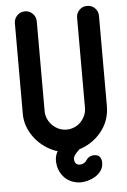

<svg xmlns="http://www.w3.org/2000/svg" viewBox="-60 -778 661 996"><g transform="rotate(-5 270.0 -280.5)"><path d="M165 -211Q165 -189 173.5 -170Q182 -151 196.5 -136.5Q211 -122 230 -113.5Q249 -105 270 -105Q291 -105 310.5 -113Q330 -121 344 -135.5Q358 -150 366.5 -169Q375 -188 375 -209V-678Q375 -701 391 -718Q407 -735 432 -735Q457 -735 473 -718Q489 -701 489 -678V-209Q489 -141 452 -88Q415 -35 355 -8Q347 -5 341.5 -2.5Q336 0 328 2L310 20Q295 38 295 49Q295 67 303.5 74.5Q312 82 323 82Q334 82 344 76.5Q354 71 359 62Q365 52 374.5 46.5Q384 41 394.5 40Q405 39 414.5 41.5Q424 44 429 50Q440 64 439 83Q439 106 426.5 123.5Q414 141 396 152Q378 163 357.5 168.5Q337 174 321 174Q297 174 275 165.5Q253 157 236.5 140.5Q220 124 210.5 101Q201 78 201 49Q201 27 214 2Q200 -1 186 -8Q158 -21 133.5 -41Q109 -61 90.5 -87Q72 -113 61.5 -143Q51 -173 51 -205V-678Q51 -701 67.5 -718Q84 -735 109 -735Q132 -735 148.5 -718Q165 -701 165 -678Z"/></g></svg>

Font: VDS
Style: Bold
Weight: 700
Designer: artmaker
Foundry: artmaker
Version: Version 1.000 2009 initial release